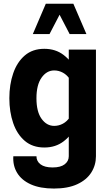

<svg xmlns="http://www.w3.org/2000/svg" viewBox="-20 -811 615 1062"><path d="M458 -622.6 385.7 -790.5H233.4L161.6 -622.6H253.9L309.6 -729.5L365.2 -622.6ZM278.3 231.9Q355.5 231.9 407.2 208Q459 184.1 484.9 143.3Q510.7 102.5 510.7 53.2V-536.6H360.4V53.2Q360.4 80.1 337.9 97.7Q315.4 115.2 271 115.2Q227.1 115.2 204.3 98.1Q181.6 81.1 181.6 53.2H53.7Q50.3 105 75 145.5Q99.6 186 150.9 209Q202.1 231.9 278.3 231.9ZM31.7 -267.6Q31.7 -191.9 53 -130.1Q74.2 -68.4 117.2 -31.7Q160.2 4.9 225.1 4.9Q287.6 4.9 332 -29.3Q376.5 -63.5 408.7 -123L367.7 -165Q351.1 -139.2 328.1 -127Q305.2 -114.7 279.8 -114.7Q238.3 -114.7 210 -153.8Q181.6 -192.9 181.6 -267.6Q181.6 -341.8 210 -381.6Q238.3 -421.4 279.8 -421.4Q305.2 -421.4 328.1 -408.9Q351.1 -396.5 367.7 -370.6L408.7 -413.1Q376.5 -472.7 332 -506.8Q287.6 -541 225.1 -541Q160.2 -541 117.2 -504.2Q74.2 -467.3 53 -405.3Q31.7 -343.3 31.7 -267.6Z"/></svg>

Font: Estedad-FD-VF Thin
Style: Regular
Weight: 100
Designer: Amin Abedi
Version: Version 5.0